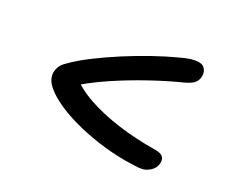

<svg xmlns="http://www.w3.org/2000/svg" viewBox="-80 -650 860 706"><g transform="rotate(20 350.0 -297.0)"><path d="M526.6 -76.4Q514.8 -76.4 502.4 -78.1Q490 -79.8 462 -84Q404 -94.2 348.6 -112.3Q293.2 -130.4 245.8 -153.2Q198.4 -176 164 -201.4Q129.6 -226.8 112.6 -251.4Q96.2 -276.4 101.2 -301.4Q103.6 -311.6 109.8 -322.5Q116 -333.4 133.8 -345.2Q164.8 -367.8 212 -391.8Q259.2 -415.8 313.1 -438.3Q367 -460.8 419.6 -478.8Q472.2 -496.8 514 -507.4Q542.8 -515.4 555.2 -516.8Q567.6 -518.2 578.4 -518.2Q603.2 -518.2 613.2 -504.5Q623.2 -490.8 619.4 -471.4Q617.6 -461.8 611.9 -453.5Q606.2 -445.2 595.4 -439.2Q584.6 -433.2 566 -428.2Q506.6 -413.4 437.1 -389.8Q367.6 -366.2 299.8 -336.4Q232 -306.6 175.6 -270.4L189.6 -313.8Q217.4 -278.8 271.9 -248.3Q326.4 -217.8 398.1 -195Q469.8 -172.2 548.6 -159.6Q570.8 -156 579.4 -146.5Q588 -137 584.8 -121.4Q580.6 -99.8 562.4 -88.1Q544.2 -76.4 526.6 -76.4Z"/></g></svg>

Font: Shantell Sans Light
Style: Italic
Weight: 300
Italic angle: -11°
Designer: Stephen Nixon, Anya Danilova, Shantell Martin
Foundry: Arrow Type
Version: Version 1.008;[ac192a2d6]